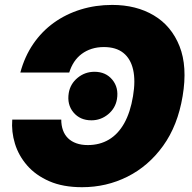

<svg xmlns="http://www.w3.org/2000/svg" viewBox="-20 -758 786 788"><path d="M316.9 10.3Q238.3 10.3 182.4 -14.2Q126.5 -38.6 91.3 -79.1Q56.2 -119.6 41.3 -168.5Q26.4 -217.3 30.3 -267.1H231.4Q231.4 -243.2 238.3 -223.9Q245.1 -204.6 259 -190.9Q272.9 -177.2 293.5 -169.9Q314 -162.6 340.3 -162.6Q389.2 -162.6 427 -185.1Q464.8 -207.5 490 -252.4Q515.1 -297.4 525.9 -363.3Q536.6 -426.8 526.4 -471.9Q516.1 -517.1 486.1 -541Q456.1 -564.9 406.2 -564.9Q379.4 -564.9 356.4 -557.6Q333.5 -550.3 315.2 -536.6Q296.9 -522.9 284.2 -503.7Q271.5 -484.4 264.2 -460.4H63.5Q81.1 -525.9 116.2 -577.4Q151.4 -628.9 200.9 -664.6Q250.5 -700.2 311.3 -719Q372.1 -737.8 440.4 -737.8Q539.1 -737.8 611.3 -694.8Q683.6 -651.9 716.8 -568.4Q750 -484.9 729.5 -363.3Q709.5 -242.7 649.4 -159.4Q589.4 -76.2 503.2 -33Q417 10.3 316.9 10.3ZM355 -264.2Q308.6 -264.2 281.5 -296.6Q254.4 -329.1 262.2 -376.5Q268.6 -414.1 298.6 -438.7Q328.6 -463.4 367.7 -463.4Q414.1 -463.4 440.9 -430.9Q467.8 -398.4 460 -351.1Q453.6 -313.5 423.6 -288.8Q393.6 -264.2 355 -264.2Z"/></svg>

Font: Inter 17pt Black
Style: Italic
Weight: 900
Italic angle: -9.3988°
Version: Version 4.001;git-66647c0bb